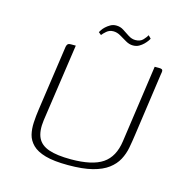

<svg xmlns="http://www.w3.org/2000/svg" viewBox="-90 -666 747 757"><g transform="rotate(15 283.5 -287.5)"><path d="M477 -182Q473 -153 468 -126.5Q463 -100 450.5 -76.5Q438 -53 414 -35Q390 -17 351 -7Q312 3 252 3Q194 3 159 -7Q124 -17 106 -35Q88 -53 82.5 -75.5Q77 -98 78.5 -125Q80 -152 84 -179L121 -436Q122 -446 124 -451Q126 -456 129.5 -458Q133 -460 140 -460H160L114 -143Q108 -98 120.5 -71.5Q133 -45 166.5 -33.5Q200 -22 257 -22Q344 -22 386 -50.5Q428 -79 437 -144L482 -460H500Q508 -460 511.5 -458Q515 -456 515 -451Q515 -446 513 -436ZM377 -519Q362 -519 347.5 -527.5Q333 -536 318.5 -544.5Q304 -553 289 -553Q273 -553 261.5 -543Q250 -533 245 -526L234 -535Q236 -538 240 -544.5Q244 -551 252 -558.5Q260 -566 270.5 -572Q281 -578 294 -578Q311 -578 324.5 -569Q338 -560 352 -551Q366 -542 381 -542Q401 -542 412 -554Q423 -566 427 -574L438 -563Q437 -560 432 -553Q427 -546 419.5 -538.5Q412 -531 401.5 -525Q391 -519 377 -519Z"/></g></svg>

Font: Genos Thin ExtraLight
Style: Italic
Weight: 250
Italic angle: -8°
Version: Version 1.010